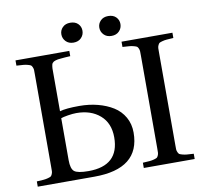

<svg xmlns="http://www.w3.org/2000/svg" viewBox="-89 -939 1108 1036"><g transform="rotate(-10 465.0 -420.5)"><path d="M303.2 -787.1Q303.2 -809.1 318.8 -825Q334.5 -840.8 360.8 -840.8Q388.2 -840.8 403.6 -825.2Q418.9 -809.6 418.9 -787.1Q418.9 -764.6 403.3 -748.3Q387.7 -731.9 360.8 -731.9Q334.5 -731.9 318.8 -748.3Q303.2 -764.6 303.2 -787.1ZM511.2 -787.1Q511.2 -809.1 526.9 -825Q542.5 -840.8 568.8 -840.8Q596.2 -840.8 611.6 -825.2Q627 -809.6 627 -787.1Q627 -764.6 611.3 -748.3Q595.7 -731.9 568.8 -731.9Q542.5 -731.9 526.9 -748.3Q511.2 -764.6 511.2 -787.1ZM616.2 0V-28.8Q641.6 -30.3 653.8 -31.2Q666 -32.2 678.2 -35.6Q690.4 -39.1 694.3 -41.7Q698.2 -44.4 701.9 -52.7Q705.6 -61 705.8 -68.6Q706.1 -76.2 706.1 -92.8V-599.1Q706.1 -615.7 705.8 -623.3Q705.6 -630.9 701.9 -639.2Q698.2 -647.5 694.3 -650.1Q690.4 -652.8 678.2 -656.2Q666 -659.7 653.8 -660.6Q641.6 -661.6 616.2 -663.1V-691.9H895V-663.1Q869.6 -661.6 857.7 -660.6Q845.7 -659.7 833.3 -656.2Q820.8 -652.8 817.1 -650.1Q813.5 -647.5 809.6 -639.2Q805.7 -630.9 805.4 -623Q805.2 -615.2 805.2 -599.1V-92.8Q805.2 -76.7 805.4 -68.8Q805.7 -61 809.6 -52.7Q813.5 -44.4 817.1 -41.7Q820.8 -39.1 833.3 -35.6Q845.7 -32.2 857.7 -31.2Q869.6 -30.3 895 -28.8V0ZM35.2 0V-28.8Q60.5 -30.3 72.8 -31.2Q85 -32.2 97.2 -35.6Q109.4 -39.1 113.3 -41.7Q117.2 -44.4 120.8 -52.7Q124.5 -61 124.8 -68.6Q125 -76.2 125 -92.8V-599.1Q125 -615.7 124.8 -623.3Q124.5 -630.9 120.8 -639.2Q117.2 -647.5 113.3 -650.1Q109.4 -652.8 97.2 -656.2Q85 -659.7 72.8 -660.6Q60.5 -661.6 35.2 -663.1V-691.9H330.1V-663.1Q312 -662.1 301.8 -661.4Q291.5 -660.6 279.5 -659.4Q267.6 -658.2 261.7 -657.5Q255.9 -656.7 248.5 -654.3Q241.2 -651.9 238.3 -650.1Q235.4 -648.4 231.7 -644.3Q228 -640.1 227.3 -636.7Q226.6 -633.3 225.3 -626.7Q224.1 -620.1 224.1 -614.5Q224.1 -608.9 224.1 -599.1V-379.9Q257.8 -390.1 331.1 -390.1Q384.8 -390.1 431.9 -377.9Q479 -365.7 515.9 -342.8Q552.7 -319.8 574 -282.5Q595.2 -245.1 595.2 -198.2Q595.2 0 345.2 0ZM224.1 -111.8Q224.1 -64.9 242.2 -50Q260.3 -35.2 319.8 -35.2Q487.8 -35.2 487.8 -190.9Q487.8 -268.6 438.2 -311.8Q388.7 -355 309.1 -355Q289.1 -355 262.2 -350.6Q235.4 -346.2 224.1 -341.8Z"/></g></svg>

Font: Heuristica
Style: Regular
Weight: 400
Version: Version 1.0.2